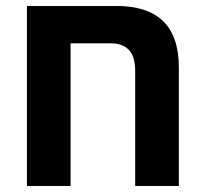

<svg xmlns="http://www.w3.org/2000/svg" viewBox="-20 -622 683 642"><path d="M370 -602Q578 -602 578 -397V0H432V-386Q432 -433 411 -455Q390 -477 352 -477H216V0H70V-602Z"/></svg>

Font: Noto Sans Hebrew SemiCondensed
Style: Bold
Weight: 700
Width: 4
Designer: Monotype Design Team
Foundry: Monotype Imaging Inc.
Version: Version 2.004; ttfautohint (v1.8.4.7-5d5b)